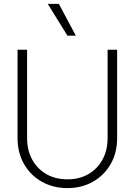

<svg xmlns="http://www.w3.org/2000/svg" viewBox="-20 -953 690 985"><path d="M326 12Q253 12 195 -20.5Q137 -53 103.5 -111Q70 -169 70 -245V-698H119V-245Q119 -182 145 -134.5Q171 -87 217.5 -60Q264 -33 326 -33Q388 -33 434 -60Q480 -87 506 -134.5Q532 -182 532 -245V-698H581V-245Q581 -169 547.5 -111Q514 -53 456.5 -20.5Q399 12 326 12ZM369 -770H326L225 -933H282Z"/></svg>

Font: Azeret Mono Thin
Style: Regular
Weight: 100
Designer: Martin Vácha
Foundry: Displaay
Version: Version 1.002